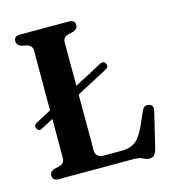

<svg xmlns="http://www.w3.org/2000/svg" viewBox="-107 -790 817 898"><g transform="rotate(-15 301.5 -341.5)"><path d="M31.5 -256.5Q23.5 -273 41.5 -282L115.5 -321.5V-611Q115.5 -634.5 90 -642.5L62 -649Q42 -657 42 -675.5Q42 -700 71 -700H308.5Q337.5 -700 337.5 -675.5Q337.5 -657 317 -649L289 -642.5Q264 -634.5 264 -611V-400L398.5 -471.5Q417.5 -481 425.5 -464Q433.5 -447.5 415 -438L264 -358V-88.5Q264 -52 304.5 -52H392.5Q430 -52 455.5 -70Q481 -88 504.5 -139.5L534.5 -207Q545.5 -231.5 568 -226.5Q593 -221 585 -191L544 -20Q538.5 -0.5 530.5 8.2Q522.5 17 508 17Q492.5 17 477 8.5Q461.5 0 435.5 0H71Q42 0 42 -24.5Q42 -43 62 -51L90 -57.5Q115.5 -65.5 115.5 -89V-279.5L57 -248.5Q40 -239.5 31.5 -256.5Z"/></g></svg>

Font: Fraunces 72pt Soft SemiBold
Style: Regular
Weight: 600
Version: Version 1.000;[b76b70a41]